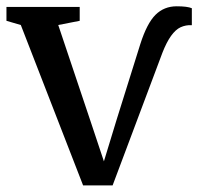

<svg xmlns="http://www.w3.org/2000/svg" viewBox="-23 -568 614 595"><path d="M234.5 6.5 41.5 -490.5 -3 -503.5V-546.5H224V-503.5L157.5 -490.5L257.5 -192.5L299 -68L339 -199L412 -432Q432.5 -496 459 -522.2Q485.5 -548.5 524.5 -548.5Q557.5 -548.5 571.5 -542.5V-490Q553 -491 536.5 -483.5Q505.5 -469 480.5 -405L326 6.5Z"/></svg>

Font: Merriweather 12pt
Style: Regular
Weight: 400
Designer: Eben Sorkin
Foundry: Eben Sorkin
Version: Version 2.100